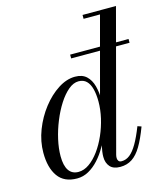

<svg xmlns="http://www.w3.org/2000/svg" viewBox="-113 -836 801 932"><g transform="rotate(-15 287.5 -370.0)"><path d="M281.5 -560.5V-579.5H575V-560.5ZM376.5 10Q341.5 10 325 -9Q308.5 -28 308.5 -58Q308.5 -62 308.8 -69.5Q309 -77 310.5 -85L325 -165.5L357.5 -248L359 -308.5L472 -730.5H389.5V-750H557.5L371.5 -52Q369.5 -44 369.5 -36Q369.5 -28 374 -21.5Q378.5 -15 390 -15Q412 -15 431 -30Q450 -45 468.5 -76.8Q487 -108.5 507 -159.5L526 -153Q504.5 -95.5 483 -59.5Q461.5 -23.5 435.8 -6.8Q410 10 376.5 10ZM159.5 10Q94.5 10 63.5 -33.8Q32.5 -77.5 32.5 -152.5Q32.5 -210 54.2 -266.2Q76 -322.5 111.8 -368.5Q147.5 -414.5 190.5 -442.2Q233.5 -470 276 -470Q312.5 -470 333.2 -450.5Q354 -431 362.8 -398.2Q371.5 -365.5 371.5 -325.5Q371.5 -291 364.2 -252.8Q357 -214.5 343.5 -177Q330 -139.5 311 -105.8Q292 -72 268.2 -46Q244.5 -20 217.2 -5Q190 10 159.5 10ZM174 -19Q202 -19 228.5 -37.8Q255 -56.5 278 -88Q301 -119.5 318.5 -159.2Q336 -199 345.8 -241.5Q355.5 -284 355.5 -324Q355.5 -360.5 348.5 -387.5Q341.5 -414.5 326.5 -429.2Q311.5 -444 287 -444Q261 -444 235.5 -422.5Q210 -401 187.2 -365.5Q164.5 -330 146.8 -286.5Q129 -243 119 -198.5Q109 -154 109 -115Q109 -67.5 125.5 -43.2Q142 -19 174 -19Z"/></g></svg>

Font: Bodoni Moda
Style: Italic
Weight: 400
Italic angle: -13°
Designer: Owen Earl
Foundry: indestructible type
Version: Version 2.005